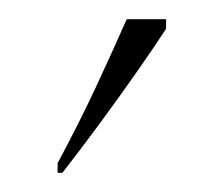

<svg xmlns="http://www.w3.org/2000/svg" viewBox="-20 -786 233 200"><path d="M40 -616Q63 -659 80 -695.5Q97 -732 112 -766H153V-756Q142 -739 123.5 -712.5Q105 -686 84 -657.5Q63 -629 45 -606H40Z"/></svg>

Font: Noto Serif Display ExtraCondensed ExtraLight
Style: Regular
Weight: 200
Width: 2
Designer: Monotype Design Team
Foundry: Monotype Imaging Inc.
Version: Version 2.009